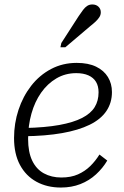

<svg xmlns="http://www.w3.org/2000/svg" viewBox="-20 -829 556 861"><path d="M253 12Q191 12 143.5 -14Q96 -40 69.5 -89.5Q43 -139 43 -210Q43 -276 63 -336.5Q83 -397 120 -444.5Q157 -492 209 -519.5Q261 -547 324 -547Q376 -547 411 -530Q446 -513 464 -483.5Q482 -454 482 -416Q482 -368 457 -331Q432 -294 382 -269.5Q332 -245 258 -232Q184 -219 86 -218L91 -255Q183 -257 246 -268.5Q309 -280 348 -300Q387 -320 404.5 -348.5Q422 -377 422 -415Q422 -443 410.5 -462Q399 -481 376.5 -491Q354 -501 322 -501Q273 -501 233 -477.5Q193 -454 164.5 -413.5Q136 -373 121 -319.5Q106 -266 106 -206Q106 -147 124.5 -108.5Q143 -70 177 -51.5Q211 -33 255 -33Q298 -33 329.5 -47Q361 -61 384.5 -84Q408 -107 426 -136L461 -109Q441 -75 410.5 -47Q380 -19 340.5 -3.5Q301 12 253 12ZM333 -757Q344 -773 352.5 -784.5Q361 -796 371 -802.5Q381 -809 394 -809Q411 -809 421.5 -799Q432 -789 432 -774Q432 -762 425.5 -752Q419 -742 409 -732.5Q399 -723 385 -712L273 -617H251L255 -636Z"/></svg>

Font: Roboto Serif ExtraLight
Style: Italic
Weight: 250
Italic angle: -10°
Designer: Greg Gazdowicz
Foundry: Commercial Type
Version: Version 1.008